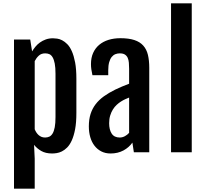

<svg xmlns="http://www.w3.org/2000/svg" viewBox="-20 -908 1229 1145"><path d="M187 38.1 183.1 -44.4C194.2 -30.1 208.4 -17.9 225.8 -7.8C243.2 2.3 265 7.3 291 7.3C298.5 7.3 307.3 6.6 317.4 5.1C327.5 3.7 337.9 0.3 348.6 -4.9C359.4 -10.1 370 -17.9 380.4 -28.3C390.8 -38.7 400.1 -52.9 408.2 -70.8C416.3 -88.7 422.9 -111 428 -137.7C433 -164.4 435.5 -196.8 435.5 -234.9V-438.5C435.5 -476.6 433 -509 428 -535.6C422.9 -562.3 416.4 -584.6 408.4 -602.5C400.5 -620.4 391.4 -634.5 381.1 -644.8C370.8 -655 360.6 -662.8 350.3 -668C340.1 -673.2 330.2 -676.4 320.6 -677.7C311 -679 302.7 -679.7 295.9 -679.7C279.9 -679.7 265.5 -677.3 252.7 -672.6C239.8 -667.9 228.3 -661.9 218 -654.5C207.8 -647.2 198.8 -638.8 191.2 -629.4C183.5 -620 176.9 -610.7 171.4 -601.6L160.2 -672.4H63.5V217.3H187ZM187 -137.2V-543.5C193.2 -555.8 201.3 -566.7 211.2 -575.9C221.1 -585.2 233.9 -589.8 249.5 -589.8C258.6 -589.8 266.9 -588.2 274.4 -585C281.9 -581.7 288.3 -575.5 293.7 -566.4C299.1 -557.3 303.3 -544.8 306.4 -529.1C309.5 -513.3 311 -492.8 311 -467.8V-210.4C311 -185.4 309.5 -164.9 306.4 -148.9C303.3 -133 299 -120.5 293.5 -111.6C287.9 -102.6 281.4 -96.4 273.9 -93C266.4 -89.6 258.1 -87.9 249 -87.9C240.6 -87.9 233.2 -89.3 226.8 -92C220.5 -94.8 214.8 -98.5 209.7 -103C204.7 -107.6 200.3 -112.8 196.5 -118.7C192.8 -124.5 189.6 -130.7 187 -137.2Z M639.6 7.3C668.3 7.3 693.8 1.3 716.1 -10.7C738.4 -22.8 756.2 -38.4 769.5 -57.6L778.3 0H870.1V-503.4C870.1 -533 867.4 -558.9 862.1 -581.1C856.7 -603.2 847.4 -621.6 834.2 -636.2C821 -650.9 803.4 -661.9 781.2 -669.2C759.1 -676.5 731.3 -680.2 697.8 -680.2C672 -680.2 648.4 -676.8 627 -670.2C605.5 -663.5 587 -653.6 571.5 -640.6C556.1 -627.6 544 -611.5 535.4 -592.3C526.8 -573.1 522.5 -550.9 522.5 -525.9C522.5 -515.5 523.2 -505 524.7 -494.4C526.1 -483.8 528.3 -472.2 531.2 -459.5H625.5V-488.8C625.5 -508 627.4 -524.1 631.1 -537.1C634.8 -550.1 639.9 -560.5 646.2 -568.4C652.6 -576.2 659.9 -581.7 668.2 -585C676.5 -588.2 685.1 -589.8 693.8 -589.8C706.9 -589.8 717.1 -587.5 724.6 -582.8C732.1 -578 737.7 -571.5 741.5 -563.2C745.2 -554.9 747.6 -545.2 748.5 -533.9C749.5 -522.7 750 -510.6 750 -497.6V-408.7L708.7 -392.3C693.3 -386 679.4 -379.7 667 -373.5C641.3 -360.8 618.7 -347.4 599.1 -333.3C579.6 -319.1 563.2 -303.4 550 -286.1C536.9 -268.9 526.9 -249.5 520 -228C513.2 -206.5 509.8 -182 509.8 -154.3C509.8 -131.2 512.6 -109.8 518.3 -90.1C524 -70.4 532.4 -53.4 543.5 -39.1C554.5 -24.7 568.1 -13.4 584.2 -5.1C600.3 3.2 618.8 7.3 639.6 7.3ZM694.3 -87.9C672.2 -87.9 656.1 -95.7 646 -111.3C635.9 -127 630.9 -147.6 630.9 -173.3C630.9 -189.9 632.9 -205 637 -218.5C641 -232 646.4 -244.1 653.1 -254.9C659.7 -265.6 667.3 -274.9 675.8 -282.7C684.2 -290.5 692.9 -297.2 701.7 -302.7C711.1 -308.6 719.9 -313.3 728 -316.9C736.2 -320.5 743.5 -323.6 750 -326.2V-115.7C743.2 -107.9 734.8 -101.3 724.9 -95.9C714.9 -90.6 704.8 -87.9 694.3 -87.9Z M1000 -888.2V0H1123.5V-888.2Z"/></svg>

Font: Fjalla One
Style: Regular
Weight: 400
Designer: Irina Smirnova
Foundry: Irina Smirnova
Version: Version 1.001